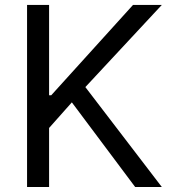

<svg xmlns="http://www.w3.org/2000/svg" viewBox="-20 -747 692 767"><path d="M88.1 -727.3H176.1V-366.5H184.7L511.4 -727.3H626.4L321 -399.1L626.4 0H519.9L267 -338.1L176.1 -235.8V0H88.1Z"/></svg>

Font: Fast_Sans-Dotted
Style: Regular
Weight: 400
Version: Version 3.018